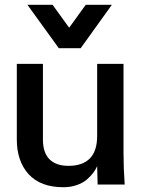

<svg xmlns="http://www.w3.org/2000/svg" viewBox="-20 -766 629 797"><path d="M243.2 11.2Q148.9 11.2 99.1 -42.5Q49.8 -97.2 49.8 -186.5V-501H158.2V-187.5Q158.2 -131.8 185.5 -104.7Q212.9 -77.6 264.2 -77.6Q323.2 -77.6 353.3 -108.6Q383.3 -139.6 383.3 -201.7V-501H492.7V-130.9Q492.7 -99.6 493.9 -66.9Q495.1 -34.2 497.6 0H385.3L383.3 -76.2Q377.4 -62.5 367.2 -48.8Q356.9 -35.2 340.3 -20.5Q323.7 -6.3 298.3 2.4Q272.9 11.2 243.2 11.2ZM224.1 -565.9 93.8 -746.1H198.2L267.1 -650.9L335.9 -746.1H444.3L314.9 -565.9Z"/></svg>

Font: Ride Light
Style: Bold
Weight: 600
Version: Version 3.000